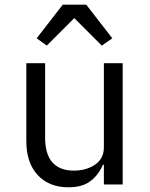

<svg xmlns="http://www.w3.org/2000/svg" viewBox="-20 -785 640 817"><path d="M422 -84H418Q399 -40 364.5 -14Q330 12 271 12Q189 12 140.5 -40Q92 -92 92 -185V-516H172V-199Q172 -129 203 -94Q234 -59 294 -59Q347 -59 384.5 -84.5Q422 -110 422 -158V-516H502V0H422ZM347 -765 458 -622 413 -591 296 -708 179 -591 136 -622 247 -765Z"/></svg>

Font: iA Writer Quattro V
Style: Regular
Weight: 400
Designer: Mike Abbink, Paul van der Laan, Pieter van Rosmalen, Oliver Reichenstein
Foundry: Information Architects Inc.
Version: Version 2.000